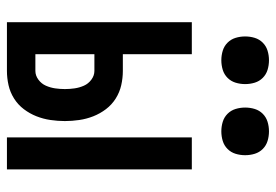

<svg xmlns="http://www.w3.org/2000/svg" viewBox="-138 -638 777 540"><g transform="rotate(90 250.0 -368.5)"><path d="M367 0V-520H457V0ZM43 0V-520H133V-326H180Q200 -326 220 -321.5Q240 -317 257.5 -306Q275 -295 287.5 -278.5Q300 -262 307.5 -243Q315 -224 318 -203.5Q321 -183 321 -163Q321 -143 318 -122.5Q315 -102 307.5 -83Q300 -64 287.5 -47.5Q275 -31 257.5 -20Q240 -9 220 -4.5Q200 0 180 0ZM133 -80H180Q193 -80 204.5 -88.5Q216 -97 221.5 -109.5Q227 -122 229 -135.5Q231 -149 231 -163Q231 -177 229 -190.5Q227 -204 221.5 -216.5Q216 -229 204.5 -237.5Q193 -246 180 -246H133ZM350 -603Q336 -603 323 -607Q310 -611 300.5 -620.5Q291 -630 287 -643Q283 -656 283 -670Q283 -684 287 -697Q291 -710 300.5 -719.5Q310 -729 323 -733Q336 -737 350 -737Q364 -737 377 -733Q390 -729 399.5 -719.5Q409 -710 413 -697Q417 -684 417 -670Q417 -656 413 -643Q409 -630 399.5 -620.5Q390 -611 377 -607Q364 -603 350 -603ZM150 -603Q136 -603 123 -607Q110 -611 100.5 -620.5Q91 -630 87 -643Q83 -656 83 -670Q83 -684 87 -697Q91 -710 100.5 -719.5Q110 -729 123 -733Q136 -737 150 -737Q164 -737 177 -733Q190 -729 199.5 -719.5Q209 -710 213 -697Q217 -684 217 -670Q217 -656 213 -643Q209 -630 199.5 -620.5Q190 -611 177 -607Q164 -603 150 -603Z"/></g></svg>

Font: Iosevka Bendy Medium
Style: Regular
Weight: 500
Monospace: yes
Designer: Belleve Invis
Foundry: Belleve Invis
Version: Version 30.1.2